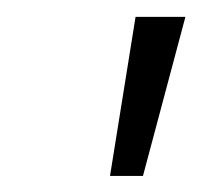

<svg xmlns="http://www.w3.org/2000/svg" viewBox="-20 -758 245 233"><path d="M205 -737.5 153.5 -544.5H113.5L144.5 -737.5Z"/></svg>

Font: Epilogue Light
Style: Italic
Weight: 300
Italic angle: -12°
Designer: Tyler Finck
Foundry: Etcetera Type Co
Version: Version 2.111; ttfautohint (v1.8.3)